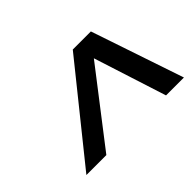

<svg xmlns="http://www.w3.org/2000/svg" viewBox="-76 -905 728 728"><g transform="rotate(-45 288.0 -541.5)"><path d="M50 -355 350 -728H447L573 -355H477L383 -648L157 -355Z"/></g></svg>

Font: Work Sans Medium
Style: Italic
Weight: 500
Italic angle: -13°
Designer: Wei Huang
Foundry: Wei Huang
Version: Version 2.012; ttfautohint (v1.8.3)